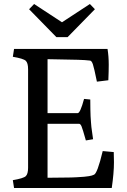

<svg xmlns="http://www.w3.org/2000/svg" viewBox="-20 -937 632 957"><path d="M50 0 44 -39Q97 -48 108.5 -59Q120 -70 120 -101V-592Q120 -623 108.5 -634Q97 -645 44 -654L50 -693H516Q522 -656 522 -614Q522 -583 520 -537L463 -530Q449 -599 443 -616.5Q437 -634 429 -635Q405 -638 368 -639L217 -642V-373H367Q380 -373 399 -444L430 -441Q430 -413 430.5 -391.5Q431 -370 431.5 -357.5Q432 -345 433.5 -327.5Q435 -310 435.5 -304Q436 -298 439.5 -275Q443 -252 444 -243L408 -237Q392 -294 386.5 -307Q381 -320 374 -320H217V-51L306 -52Q337 -52 361.5 -53.5Q386 -55 399.5 -56Q413 -57 423.5 -59Q434 -61 437.5 -62Q441 -63 444 -64.5Q447 -66 448 -66Q465 -71 492 -184L547 -179Q548 -162 548 -128Q548 -75 537 0ZM150 -917 289 -826 428 -917 453 -891 317 -752H261L125 -891Z"/></svg>

Font: Poly
Style: Regular
Weight: 400
Designer: Jos Nicols Silva Schwarzenberg
Foundry: Jose Nicolas Silva Schwarzenberg
Version: Version 1.001